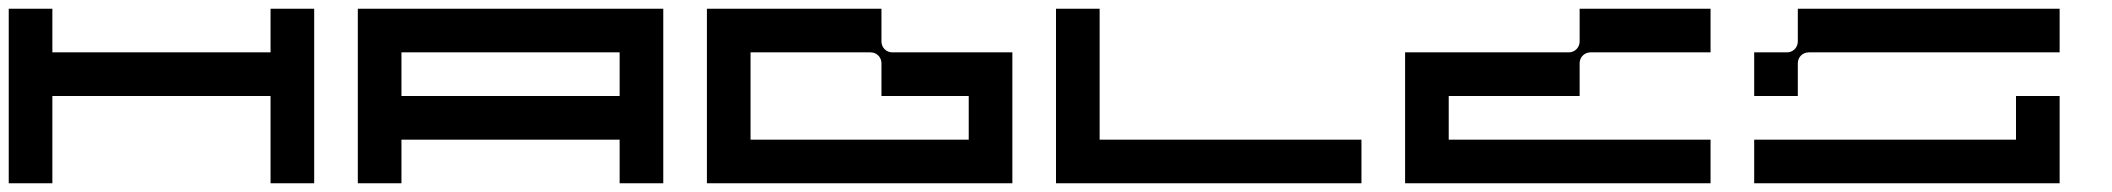

<svg xmlns="http://www.w3.org/2000/svg" viewBox="-20 -420 4840 440"><path d="M600 -400V-300H100V-400H0V0H100V-200H600V0H700V-400Z M1500 -400H800V0H900V-100H1400V0H1500ZM1400 -200H900V-300H1400Z M2300 -300H2025C2011 -300 2000 -311 2000 -325V-400H1600V0H2300ZM2200 -100H1700V-300H1975C1989 -300 2000 -289 2000 -275V-200H2200Z M2500 -100V-400H2400V0H3100V-100Z M3600 -200V-275C3600 -289 3611 -300 3625 -300H3900V-400H3600V-325C3600 -311 3589 -300 3575 -300H3200V0H3900V-100H3300V-200Z M4100 -400V-325C4100 -311 4089 -300 4075 -300H4000V-200H4100V-275C4100 -289 4111 -300 4125 -300H4700V-400ZM4600 -100H4000V0H4700V-200H4600Z"/></svg>

Font: Broadcast
Style: Regular
Weight: 400
Designer: Mıchael Chrıstophersson
Foundry: Aeriform
Version: Version 1.000;PS 001.000;hotconv 1.0.88;makeotf.lib2.5.64775